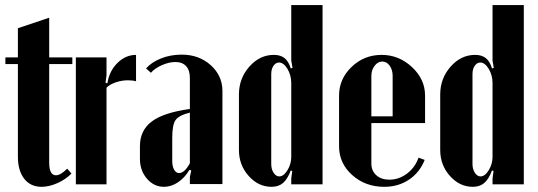

<svg xmlns="http://www.w3.org/2000/svg" viewBox="-20 -719 2098 749"><path d="M142.1 9.8Q99.1 9.8 74.5 -21.7Q49.8 -53.2 49.8 -107.9V-469.2H1V-495.1H49.8V-608.9L171.9 -649.9V-495.1H262.2V-469.2H171.9V-85Q171.9 -35.2 198.2 -35.2Q216.3 -35.2 242.2 -61L258.8 -42Q236.3 -19 203.9 -4.6Q171.4 9.8 142.1 9.8Z M275.9 -495.1H395.5V-425.8L391.6 -396L398.9 -394Q406.2 -441.9 438.2 -473.4Q470.2 -504.9 510.7 -504.9V-401.9Q497.6 -405.8 479.5 -405.8Q455.1 -405.8 431.9 -397.9Q408.7 -390.1 395.5 -377V0H275.9Z M525.9 -99.1V-148.9Q525.9 -210.4 572 -245.1Q618.2 -279.8 720.7 -293.9V-415Q720.7 -444.8 706.1 -460.9Q691.4 -477.1 664.1 -477.1Q639.2 -477.1 611.1 -464.6Q583 -452.1 568.8 -435.1L549.8 -452.1Q570.8 -476.1 607.9 -491Q645 -505.9 689 -505.9Q756.3 -505.9 802 -464.8Q847.7 -423.8 847.7 -363.8V-1H720.7V-28.8L726.1 -54.2L718.8 -56.2Q700.7 -25.4 674.3 -7.8Q647.9 9.8 619.6 9.8Q580.6 9.8 553.2 -22Q525.9 -53.7 525.9 -99.1ZM678.7 -43.9Q699.7 -43.9 720.7 -82V-279.8Q677.7 -269 664.8 -250.5Q651.9 -231.9 651.9 -181.2V-91.8Q651.9 -70.3 659.2 -57.1Q666.5 -43.9 678.7 -43.9Z M1116.2 -22.9 1120.1 -51.8 1114.3 -54.2Q1101.6 -20 1084 -5.1Q1066.4 9.8 1039.6 9.8Q987.8 9.8 950 -32.7Q912.1 -75.2 912.1 -133.8V-350.1Q912.1 -413.1 952.6 -459Q993.2 -504.9 1048.3 -504.9Q1073.7 -504.9 1089.6 -492.7Q1105.5 -480.5 1114.3 -452.1L1121.1 -454.1L1116.2 -482.9V-699.2H1238.3V0H1116.2ZM1116.2 -395Q1116.2 -425.8 1101.3 -450.4Q1086.4 -475.1 1068.4 -475.1Q1055.7 -475.1 1046.9 -462.4Q1038.1 -449.7 1038.1 -430.2V-79.1Q1038.1 -59.1 1047.4 -44.9Q1056.6 -30.8 1069.3 -30.8Q1086.4 -30.8 1101.3 -54.9Q1116.2 -79.1 1116.2 -106.9Z M1302.7 -346.2Q1302.7 -411.1 1351.6 -458Q1400.4 -504.9 1468.8 -504.9Q1536.1 -504.9 1587.2 -457.3Q1638.2 -409.7 1638.2 -346.2V-238.8H1428.7V-81.1Q1428.7 -52.7 1448 -35.4Q1467.3 -18.1 1499 -18.1Q1536.1 -18.1 1567.6 -41.7Q1599.1 -65.4 1612.8 -104L1636.7 -95.2Q1617.2 -45.9 1575.4 -18.1Q1533.7 9.8 1479 9.8Q1405.3 9.8 1354 -36.1Q1302.7 -82 1302.7 -147.9ZM1428.7 -265.1H1511.7V-422.9Q1511.7 -446.8 1500 -462.9Q1488.3 -479 1471.2 -479Q1454.1 -479 1441.4 -462.4Q1428.7 -445.8 1428.7 -422.9Z M1901.4 -22.9 1905.3 -51.8 1899.4 -54.2Q1886.7 -20 1869.1 -5.1Q1851.6 9.8 1824.7 9.8Q1772.9 9.8 1735.1 -32.7Q1697.3 -75.2 1697.3 -133.8V-350.1Q1697.3 -413.1 1737.8 -459Q1778.3 -504.9 1833.5 -504.9Q1858.9 -504.9 1874.8 -492.7Q1890.6 -480.5 1899.4 -452.1L1906.2 -454.1L1901.4 -482.9V-699.2H2023.4V0H1901.4ZM1901.4 -395Q1901.4 -425.8 1886.5 -450.4Q1871.6 -475.1 1853.5 -475.1Q1840.8 -475.1 1832 -462.4Q1823.2 -449.7 1823.2 -430.2V-79.1Q1823.2 -59.1 1832.5 -44.9Q1841.8 -30.8 1854.5 -30.8Q1871.6 -30.8 1886.5 -54.9Q1901.4 -79.1 1901.4 -106.9Z"/></svg>

Font: Moniqa Black Heading
Style: Regular
Weight: 900
Designer: Rajesh Rajput
Foundry: Rajesh Rajput
Version: Version 1.000